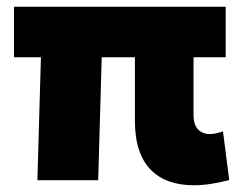

<svg xmlns="http://www.w3.org/2000/svg" viewBox="-20 -535 733 570"><path d="M555 15Q515 15 483 3.8Q451 -7.5 428 -30.5Q405 -53.5 392.8 -89.8Q380.5 -126 380.5 -176.5V-365H282L271.5 0H91L101.5 -365H21.5V-515H650V-365H554.5V-194.5Q554.5 -164.5 568 -150.8Q581.5 -137 603 -137Q612 -137 621.8 -139.2Q631.5 -141.5 642 -145L660.5 -0.5Q632.5 7 605.8 11Q579 15 555 15Z"/></svg>

Font: Geologica Cursive ExtraBold
Style: Regular
Weight: 800
Designer: Sindre Bremnes, Frode Helland
Foundry: Monokrom Skriftforlag AS
Version: Version 1.010;gftools[0.9.28]